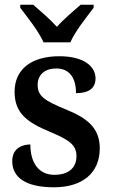

<svg xmlns="http://www.w3.org/2000/svg" viewBox="-20 -786 480 816"><path d="M165 -606H279C298 -651 349 -715 378 -753V-766H323C294 -741 249 -703 222 -672C194 -703 150 -741 121 -766H66V-753C95 -715 146 -651 165 -606ZM209 10C331 10 404 -51 404 -156C404 -242 351 -284 260 -321C169 -358 140 -378 140 -425C140 -469 171 -495 219 -495C274 -495 303 -457 303 -390C360 -390 386 -413 386 -453C386 -502 339 -547 232 -547C118 -547 42 -495 42 -396C42 -307 92 -267 194 -225C278 -190 305 -168 305 -122C305 -76 275 -43 211 -43C144 -43 109 -95 109 -172C76 -172 32 -157 32 -101C32 -33 88 10 209 10Z"/></svg>

Font: Noto Serif Armenian SemiCondensed SemiBold
Style: Regular
Weight: 600
Width: 4
Designer: Monotype Design Team
Foundry: Monotype Imaging Inc.
Version: Version 2.008